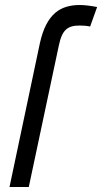

<svg xmlns="http://www.w3.org/2000/svg" viewBox="-20 -747 408 767"><path d="M18 0 139 -573C152 -633 173 -672 201 -696C228 -719 262 -727 299 -727C318 -727 341 -724 368 -719L340 -641C327 -644 313 -645 298 -645C250 -645 228 -628 215 -565L95 0Z"/></svg>

Font: League Gothic Italic
Style: Regular
Weight: 400
Designer: Tyler Finck
Foundry: The League of Moveable Type
Version: Version 1.001;PS 001.001;hotconv 1.0.56;makeotf.lib2.0.21325